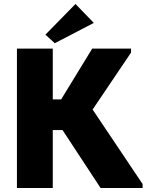

<svg xmlns="http://www.w3.org/2000/svg" viewBox="-20 -944 737 964"><path d="M245 -445H287L443 -700H638V-680L445 -394L696 -20V0H485L294 -291H245V0H65V-700H245ZM451 -829 255 -727 208 -770 359 -924Z"/></svg>

Font: Tilda Sans Black
Style: Regular
Weight: 900
Designer: ParaType Ltd
Foundry: ParaType Ltd
Version: Version 1.009